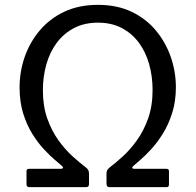

<svg xmlns="http://www.w3.org/2000/svg" viewBox="-20 -772 807 792"><path d="M384.1 -678.5Q328.2 -678.5 285.7 -656.4Q243.2 -634.3 214.4 -595.8Q185.7 -557.3 171.3 -506.8Q156.9 -456.2 156.9 -399.4Q156.9 -334.4 175 -283.3Q193.1 -232.2 220.9 -193.6Q248.7 -154.9 278.9 -127.6Q309.1 -100.3 332.9 -82.4Q339.6 -77.5 343.4 -71.5Q347.2 -65.5 347.2 -54.2V-13.3Q347.2 0 335.5 0H100Q95.9 0 92.6 -2.8Q89.3 -5.7 89.3 -11.3V-66.4Q89.3 -75.6 100 -75.6H230.6Q237.9 -75.6 239.6 -79Q241.3 -82.4 235.3 -87.7Q226.6 -95.4 206.2 -112.6Q185.9 -129.8 161 -156.5Q136.1 -183.2 113.2 -220.1Q90.2 -257 75.5 -304.4Q60.8 -351.9 60.8 -410.8Q60.8 -477.1 82.1 -537.9Q103.5 -598.7 144.6 -647.2Q185.8 -695.7 245.8 -723.9Q305.9 -752 384.1 -752Q463.1 -752 523.1 -723.3Q583 -694.6 623.4 -645.7Q663.9 -596.8 684.7 -536.3Q705.5 -475.7 705.5 -411.8Q705.5 -354.2 690.4 -306.5Q675.3 -258.8 652.5 -221.9Q629.7 -185 604.7 -157.7Q579.7 -130.3 559.4 -112.9Q539.1 -95.4 529.6 -87.1Q524.1 -82.4 525.7 -79Q527.3 -75.6 534 -75.6H667.1Q677 -75.6 677 -65.8V-10.8Q677 0 667.1 0H431.9Q419.3 0 419.3 -13.9V-53.9Q419.3 -65.2 422.8 -70.8Q426.3 -76.4 432.8 -81.6Q456.8 -100 486.8 -127.1Q516.8 -154.3 544.7 -193.1Q572.7 -231.9 591 -283.3Q609.4 -334.7 609.4 -400.8Q609.4 -456.5 595.4 -506.8Q581.4 -557 553.1 -595.5Q524.7 -634 482.6 -656.2Q440.5 -678.5 384.1 -678.5Z"/></svg>

Font: Libre Franklin Thin
Style: Regular
Weight: 100
Designer: Pablo Impallari, Rodrigo Fuenzalida, Nhung Nguyen
Foundry: Impallari Type
Version: Version 3.000